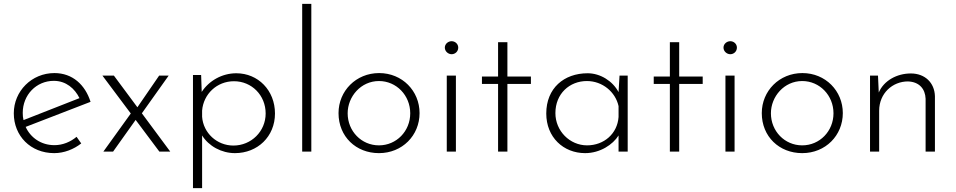

<svg xmlns="http://www.w3.org/2000/svg" viewBox="-20 -780 4920 988"><path d="M260 -33C191 -33 137 -72 112 -127L446 -256C418 -344 353 -404 260 -404C143 -404 51 -311 51 -197C51 -81 137 8 259 8C310 8 360 -12 398 -42L374 -76C343 -50 303 -33 260 -33ZM257 -364C320 -364 365 -324 389 -275L101 -162C98 -174 97 -186 97 -199C97 -292 167 -364 257 -364Z M856 0 710 -197 848 -391H799L687 -228L566 -391H507L653 -196L512 0H562L678 -163L800 0Z M1196 -403C1122 -403 1055 -364 1018 -307L1015 -394H973V188H1020V-83C1054 -28 1120 8 1189 8C1305 8 1395 -77 1395 -196C1395 -315 1308 -403 1196 -403ZM1181 -31C1096 -31 1026 -96 1020 -179V-211C1027 -296 1096 -362 1184 -362C1275 -362 1347 -290 1347 -196C1347 -104 1273 -31 1181 -31Z M1535 -760V0H1582V-760Z M1722 -198C1722 -77 1812 8 1930 8C2050 8 2139 -83 2139 -198C2139 -312 2050 -404 1931 -404C1812 -404 1722 -312 1722 -198ZM1769 -197C1769 -283 1837 -363 1930 -363C2020 -363 2091 -289 2091 -197C2091 -105 2020 -32 1930 -32C1840 -32 1769 -105 1769 -197Z M2269 -535C2269 -516 2286 -501 2304 -501C2322 -501 2338 -515 2338 -535C2338 -554 2322 -568 2304 -568C2286 -568 2269 -554 2269 -535ZM2279 -391V0H2326V-391Z M2543 -563V-386H2460V-348H2543V0H2591V-348H2712V-386H2591V-563Z M3168 -391 3163 -306C3133 -363 3069 -403 3004 -403C2882 -403 2791 -326 2791 -196C2791 -74 2879 8 2991 8C3068 8 3134 -36 3163 -83V0H3210V-391ZM3001 -32C2912 -32 2838 -106 2838 -198C2838 -298 2911 -363 3000 -363C3080 -363 3147 -307 3163 -234V-178C3157 -92 3088 -32 3001 -32Z M3427 -563V-386H3344V-348H3427V0H3475V-348H3596V-386H3475V-563Z M3703 -535C3703 -516 3720 -501 3738 -501C3756 -501 3772 -515 3772 -535C3772 -554 3756 -568 3738 -568C3720 -568 3703 -554 3703 -535ZM3713 -391V0H3760V-391Z M3900 -198C3900 -77 3990 8 4108 8C4228 8 4317 -83 4317 -198C4317 -312 4228 -404 4109 -404C3990 -404 3900 -312 3900 -198ZM3947 -197C3947 -283 4015 -363 4108 -363C4198 -363 4269 -289 4269 -197C4269 -105 4198 -32 4108 -32C4018 -32 3947 -105 3947 -197Z M4667 -402C4595 -402 4528 -365 4502 -304L4498 -391H4457V0H4504V-210C4504 -300 4573 -361 4652 -361C4711 -359 4741 -322 4743 -272V0H4791V-285C4789 -354 4740 -402 4667 -402Z"/></svg>

Font: Sulaf Light
Style: Regular
Weight: 300
Designer: Bandar Raffah (Arabic) and Santiago Orozco (Latin)
Foundry: Caramella and Typemade
Version: Version 1.005;PS 001.005;hotconv 1.0.88;makeotf.lib2.5.64775